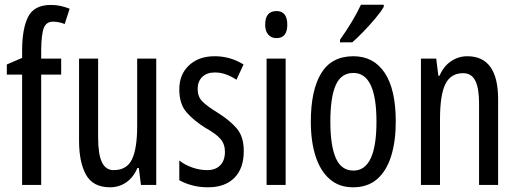

<svg xmlns="http://www.w3.org/2000/svg" viewBox="-20 -786 2200 816"><path d="M240 -469H155V0H74V-469H9V-512L74 -540V-571Q74 -664 99.5 -714.5Q125 -765 196 -765Q218 -765 236.5 -761Q255 -757 276 -749L255 -684Q242 -689 229.5 -691.5Q217 -694 206 -694Q177 -694 166.5 -668Q156 -642 155 -574V-537H240Z M644 -537V0H579L570 -72H564Q547 -32 516.5 -11Q486 10 448 10Q375 10 345.5 -43.5Q316 -97 316 -187V-537H397V-202Q397 -131 413 -97Q429 -63 463 -63Q519 -63 541 -109Q563 -155 563 -251V-537Z M1016 -144Q1016 -70 976 -30Q936 10 864 10Q827 10 796 1.5Q765 -7 742 -20V-104Q764 -86 796 -74.5Q828 -63 861 -63Q896 -63 916 -83.5Q936 -104 936 -141Q936 -173 917.5 -195Q899 -217 854 -242Q804 -273 773 -308.5Q742 -344 742 -406Q742 -470 783.5 -508.5Q825 -547 892 -547Q959 -547 1015 -512L985 -447Q964 -461 941 -469.5Q918 -478 893 -478Q859 -478 839.5 -459Q820 -440 820 -408Q820 -376 839 -356Q858 -336 905 -307Q955 -276 985.5 -241Q1016 -206 1016 -144Z M1155 -739Q1201 -739 1201 -681Q1201 -624 1155 -624Q1133 -624 1120 -639Q1107 -654 1107 -681Q1107 -739 1155 -739ZM1194 -537V0H1113V-537Z M1662 -269Q1662 -186 1642.5 -123Q1623 -60 1583 -25Q1543 10 1480 10Q1421 10 1381 -25Q1341 -60 1321 -122.5Q1301 -185 1301 -269Q1301 -402 1345 -474.5Q1389 -547 1482 -547Q1568 -547 1615 -476.5Q1662 -406 1662 -269ZM1384 -269Q1384 -166 1407.5 -113.5Q1431 -61 1482 -61Q1580 -61 1580 -269Q1580 -476 1482 -476Q1430 -476 1407 -424.5Q1384 -373 1384 -269ZM1611 -757Q1599 -736 1575 -707.5Q1551 -679 1524.5 -651.5Q1498 -624 1477 -606H1425V-617Q1483 -699 1514 -766H1611Z M1966 -547Q2097 -547 2097 -364V0H2016V-348Q2016 -411 2000 -443Q1984 -475 1948 -475Q1896 -475 1873 -429Q1850 -383 1850 -279V0H1769V-537H1834L1843 -464H1848Q1865 -504 1896.5 -525.5Q1928 -547 1966 -547Z"/></svg>

Font: Noto Sans Sinhala ExtraCondensed
Style: Regular
Weight: 400
Width: 2
Designer: Jelle Bosma - Monotype Design Team
Foundry: Monotype Imaging Inc.
Version: Version 2.006; ttfautohint (v1.8.4.7-5d5b)